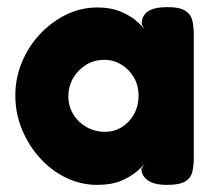

<svg xmlns="http://www.w3.org/2000/svg" viewBox="-20 -511 603 539"><path d="M449 8Q412 8 394.5 -5Q377 -18 377 -37L387 -54Q381 -44 364 -29.5Q347 -15 320 -3.5Q293 8 253 8Q207 8 165.5 -12Q124 -32 92 -67.5Q60 -103 41.5 -148Q23 -193 23 -243Q23 -292 41.5 -336.5Q60 -381 92.5 -415.5Q125 -450 166 -470Q207 -490 253 -490Q290 -490 316 -479.5Q342 -469 359.5 -455Q377 -441 386 -428L378 -442Q377 -466 394.5 -478.5Q412 -491 450 -491Q486 -491 501.5 -480Q517 -469 520.5 -451Q524 -433 524 -413V-68Q524 -49 520.5 -31Q517 -13 501.5 -2.5Q486 8 449 8ZM275 -141Q301 -141 322.5 -154.5Q344 -168 356.5 -191Q369 -214 369 -242Q369 -271 356 -293.5Q343 -316 321 -329.5Q299 -343 273 -343Q244 -343 221.5 -329Q199 -315 185.5 -292Q172 -269 172 -240Q172 -213 185.5 -190.5Q199 -168 222.5 -154.5Q246 -141 275 -141Z"/></svg>

Font: Fredoka SemiBold
Style: Regular
Weight: 600
Designer: Ben Nathan
Foundry: Milena B. Brandão, Ben Nathan
Version: Version 2.001